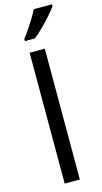

<svg xmlns="http://www.w3.org/2000/svg" viewBox="-148 -1033 573 1077"><g transform="rotate(-15 138.5 -495.0)"><path d="M173 0H85V-760H173ZM277 -980Q265 -962 240 -933.5Q215 -905 186.5 -876.5Q158 -848 134 -830H76V-842Q91 -861 108.5 -887Q126 -913 143 -940.5Q160 -968 171 -990H277Z"/></g></svg>

Font: Noto Sans Nag Mundari
Style: Regular
Weight: 400
Designer: Muthu Nedumaran
Version: Version 1.000; ttfautohint (v1.8.4.7-5d5b)